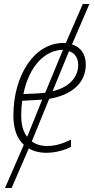

<svg xmlns="http://www.w3.org/2000/svg" viewBox="-20 -754 476 960"><path d="M99 -30 5 186H38L124 -12C149 3 178 10 209 10C260 10 305 -4 335 -20V-56C302 -40 263 -24 216 -24C185 -24 159 -32 139 -47L226 -260C342 -279 409 -342 409 -431C409 -483 383 -519 340 -532L427 -734H394L309 -539C305 -539 301 -539 296 -539C151 -539 47 -377 47 -176C47 -107 66 -60 99 -30ZM126 -285 97 -284C127 -430 209 -504 295 -505L206 -290C181 -287 153 -286 126 -285ZM243 -298 325 -498C355 -489 371 -463 371 -429C371 -367 325 -317 243 -298ZM116 -70C96 -94 86 -130 86 -178C86 -204 88 -230 91 -250L191 -256Z"/></svg>

Font: Noto Sans SemiCondensed ExtraLight
Style: Italic
Weight: 200
Width: 4
Italic angle: -12°
Designer: Monotype Design Team
Foundry: Monotype Imaging Inc.
Version: Version 2.013